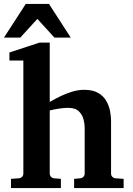

<svg xmlns="http://www.w3.org/2000/svg" viewBox="-29 -957 675 977"><path d="M600.1 0H348.1V-46.9L379.9 -49.8Q389.2 -50.8 395.5 -57.4Q401.9 -64 401.9 -73.2V-309.1Q401.9 -325.7 396.2 -348.9Q390.6 -372.1 372.8 -390.1Q355 -408.2 317.9 -408.2Q297.9 -408.2 276.1 -405Q254.4 -401.9 239.3 -398.4Q224.1 -395 224.1 -395V-73.2Q224.1 -64 230.5 -57.4Q236.8 -50.8 246.1 -49.8L280.8 -46.9V0H26.9V-46.9L67.9 -49.8Q77.1 -50.8 83.5 -57.4Q89.8 -64 89.8 -73.2V-648.9H19V-689.9L171.9 -740.2H224.1V-438Q224.1 -438 240.2 -447.3Q256.3 -456.5 282.2 -469Q308.1 -481.4 338.9 -490.7Q369.6 -500 398.9 -500Q443.4 -500 470.5 -484.1Q497.6 -468.3 511.7 -443.6Q525.9 -418.9 531 -391.8Q536.1 -364.7 536.1 -342.8V-73.2Q536.1 -64 542.5 -57.4Q548.8 -50.8 558.1 -49.8L600.1 -46.9ZM331.1 -765.6H248L161.1 -860.8L74.2 -765.6H-8.8L102.1 -937H220.2Z"/></svg>

Font: Charis
Style: Bold
Weight: 700
Designer: Walt Agee, Miriam Martin, Annie Olsen, Victor Gaultney, Lorna Priest, Alan Ward, Bob Hallissy, Martin Hosken, Sharon Cor
Foundry: SIL Global
Version: Version 7.000